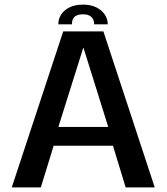

<svg xmlns="http://www.w3.org/2000/svg" viewBox="-20 -812 722 832"><path d="M31 0H157L212.5 -180.5H469.5L524.5 0H650.5L428 -676H254ZM233 -262 340.5 -604H342L449 -262ZM340 -792Q305.5 -792 281.5 -780.2Q257.5 -768.5 245 -749Q232.5 -729.5 232.5 -706.5H291.5Q291.5 -719.5 296 -729.2Q300.5 -739 311.2 -744.5Q322 -750 340 -750Q356.5 -750 367.2 -744.5Q378 -739 383 -729.2Q388 -719.5 388 -706.5H447Q447 -729.5 434 -749Q421 -768.5 397 -780.2Q373 -792 340 -792Z"/></svg>

Font: Anybody UltraCondensed Thin Medium
Style: Regular
Weight: 500
Version: Version 1.111